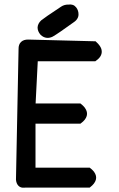

<svg xmlns="http://www.w3.org/2000/svg" viewBox="-20 -852 540 874"><path d="M258.3 -821.8Q265.6 -826.7 274.2 -829.1Q282.7 -831.5 291.5 -831.1Q314 -834.5 326.7 -818.4Q337.9 -804.2 337.4 -785.2Q337.4 -778.8 334.7 -772.5Q332 -766.1 327.6 -761Q323.2 -755.9 317.4 -752Q243.7 -698.7 220.2 -685.5Q206.1 -678.2 191.9 -679.9Q177.7 -681.6 165.5 -692.9L165 -693.4L164.6 -693.8Q157.7 -701.7 154.3 -710.2Q150.9 -718.8 151.1 -727.1Q151.4 -735.4 155.5 -743.7Q159.7 -752 167 -758.8L167.5 -759.3Q180.7 -770.5 258.3 -821.8ZM108.9 -671.9 411.6 -664.1H415L417.5 -661.6Q427.7 -652.8 433.6 -644Q442.4 -631.8 443.1 -619.1Q443.8 -606.4 437 -595.5Q430.2 -584.5 416.5 -575.2L414.1 -573.2H411.1H151.9L142.1 -380.9H342.8H346.2L348.6 -378.9Q351.6 -376.5 354 -374.5Q356.4 -372.6 358.6 -370.1Q360.8 -367.7 363 -365.5Q365.2 -363.3 366.7 -360.8Q379.9 -342.3 374.8 -324.2Q369.6 -306.2 348.6 -291L346.2 -289.1H342.8H141.6V-88.9H384.8H388.2L390.6 -86.9Q394.5 -84 397.5 -81.3Q400.4 -78.6 403.1 -75.7Q405.8 -72.8 408.2 -69.8Q421.4 -51.3 416.3 -33.4Q411.1 -15.6 390.6 0L388.2 2H384.8H95.7Q93.3 2.4 90.8 2.4Q74.2 3.9 64.2 -6.1Q54.2 -16.1 52.7 -34.2V-34.7V-35.2L64.5 -628.9Q64 -649.9 75.9 -661.1Q87.9 -672.4 108.9 -671.9Z"/></svg>

Font: NaikaiFont
Style: Bold
Weight: 700
Version: Version 1.89